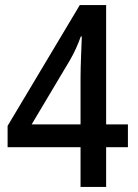

<svg xmlns="http://www.w3.org/2000/svg" viewBox="-20 -738 545 758"><path d="M298 -157V0H399V-157H485V-247H399V-718H295L10 -241V-157ZM298 -247H105L257 -502C275 -533 289 -566 299 -594H303C302 -563 298 -479 298 -432Z"/></svg>

Font: Noto Sans Devanagari UI SemiCondensed Medium
Style: Regular
Weight: 500
Width: 4
Designer: Jelle Bosma - Monotype Design Team
Foundry: Monotype Imaging Inc.
Version: Version 2.004